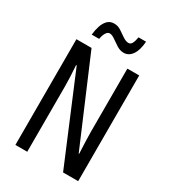

<svg xmlns="http://www.w3.org/2000/svg" viewBox="-215 -1014 1000 1123"><g transform="rotate(30 284.5 -452.5)"><path d="M497 0H395L151 -582H147Q153 -500 153 -438V0H73V-714H175L419 -141H422Q420 -185 418.5 -221.5Q417 -258 417 -286V-714H497ZM137 -782Q140 -814 149 -841.5Q158 -869 175 -886.5Q192 -904 220 -904Q245 -904 266.5 -889.5Q288 -875 308.5 -861Q329 -847 347 -847Q362 -847 370 -863Q378 -879 382 -905H433Q429 -846 407 -814.5Q385 -783 351 -783Q327 -783 304 -797.5Q281 -812 261 -826.5Q241 -841 225 -841Q212 -841 202 -825.5Q192 -810 187 -782Z"/></g></svg>

Font: Noto Sans Myanmar ExtraCondensed
Style: Regular
Weight: 400
Width: 2
Designer: Monotype Design Team
Foundry: Monotype Imaging Inc.
Version: Version 2.107; ttfautohint (v1.8.4.7-5d5b)